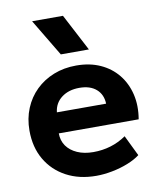

<svg xmlns="http://www.w3.org/2000/svg" viewBox="-86 -832 760 916"><g transform="rotate(-10 293.5 -374.0)"><path d="M307 15Q224.5 15 162 -18.5Q99.5 -52 64.5 -112Q29.5 -172 29.5 -252.5Q29.5 -311 49.8 -360Q70 -409 106.8 -444.8Q143.5 -480.5 193.2 -500.2Q243 -520 302.5 -520Q368 -520 418.8 -497Q469.5 -474 503 -432.8Q536.5 -391.5 549.8 -336Q563 -280.5 552 -215.5H165Q165 -180.5 183.2 -154.5Q201.5 -128.5 234.8 -113.8Q268 -99 312.5 -99Q356.5 -99 396.5 -111Q436.5 -123 472 -147.5L520.5 -47.5Q496.5 -29 460.5 -14.8Q424.5 -0.5 384.2 7.2Q344 15 307 15ZM173.5 -316H412Q410.5 -360.5 380.8 -386.5Q351 -412.5 299 -412.5Q247 -412.5 212.8 -386.5Q178.5 -360.5 173.5 -316ZM240 -585 132.5 -764.5H282L376 -585Z"/></g></svg>

Font: Geologica Cursive SemiBold
Style: Regular
Weight: 600
Designer: Sindre Bremnes, Frode Helland
Foundry: Monokrom Skriftforlag AS
Version: Version 1.010;gftools[0.9.28]